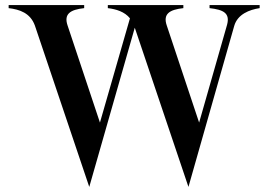

<svg xmlns="http://www.w3.org/2000/svg" viewBox="-20 -720 1055 755"><path d="M804 -700V-688C859 -682 885 -668 873 -623L763 -238L636 -619C620 -665 646 -682 701 -688V-700H404V-688C437 -684 470 -674 491 -648L373 -238L246 -619C230 -665 256 -682 311 -688V-700H14V-688C57 -683 99 -669 117 -620L331 15L510 -611L721 15L901 -618C914 -664 961 -682 1001 -688V-700Z"/></svg>

Font: Sprat Condensed Medium
Style: Regular
Weight: 500
Width: 3
Designer: Ethan Nakache
Foundry: Collletttivo
Version: Version 2.000;Glyphs 3.2 (3217)